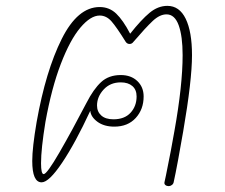

<svg xmlns="http://www.w3.org/2000/svg" viewBox="-20 -627 768 655"><path d="M541 -5 546 -28Q565 -121 575 -180Q603 -336 603 -439Q603 -504 589.5 -541Q576 -578 548 -578Q525 -578 501 -555.5Q477 -533 435 -484Q430 -477 422 -477Q414 -477 409 -484Q378 -534 360.5 -554Q343 -574 320 -574Q289 -574 254 -532.5Q219 -491 187.5 -409Q156 -327 135 -211Q120 -119 120 -70Q120 -33 129 -33Q140 -33 182.5 -106.5Q225 -180 275 -276Q299 -323 325 -347Q351 -371 392 -371Q427 -371 448.5 -350.5Q470 -330 470 -298Q470 -254 443 -224.5Q416 -195 370 -195Q335 -195 312.5 -211.5Q290 -228 288 -249Q237 -139 192 -72Q147 -5 122 -5Q90 -5 90 -78Q90 -123 105 -211Q136 -385 190.5 -494Q245 -603 320 -603Q353 -603 376.5 -580.5Q400 -558 424 -512Q462 -560 490.5 -583.5Q519 -607 551 -607Q592 -607 613.5 -563Q635 -519 635 -439Q635 -353 605 -179Q597 -132 587.5 -81Q578 -30 573 -8Q572 0 566.5 4Q561 8 556 8Q549 8 544.5 4.5Q540 1 541 -5ZM446 -298Q446 -321 431.5 -333.5Q417 -346 392 -346Q356 -346 333.5 -321.5Q311 -297 311 -267Q311 -246 325.5 -233Q340 -220 367 -220Q405 -220 425.5 -242.5Q446 -265 446 -298Z"/></svg>

Font: Mali ExtraLight
Style: Italic
Weight: 275
Italic angle: -10°
Version: Version 1.000; ttfautohint (v1.6)